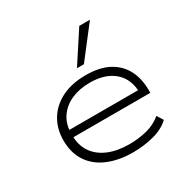

<svg xmlns="http://www.w3.org/2000/svg" viewBox="-171 -912 1058 1076"><g transform="rotate(-30 358.5 -374.5)"><path d="M388 8Q298 8 228.5 -21Q159 -50 121 -107Q83 -164 83 -245Q83 -320 118 -377.5Q153 -435 218 -467.5Q283 -500 373 -500Q462 -500 520.5 -469Q579 -438 608.5 -382Q638 -326 638 -250V-233H117V-280H615L587 -258Q587 -351 529.5 -401.5Q472 -452 372 -452Q306 -452 254 -429.5Q202 -407 171 -363Q140 -319 140 -255V-247Q140 -181 171 -135.5Q202 -90 259 -66Q316 -42 393 -42Q452 -42 506.5 -55.5Q561 -69 603 -104L628 -64Q589 -26 524 -9Q459 8 388 8ZM351 -558 481 -757H550L396 -558Z"/></g></svg>

Font: Nunito Sans 7pt Expanded ExtraLight
Style: Regular
Weight: 250
Width: 7
Designer: Vernon Adams
Foundry: Vernon Adams
Version: Version 3.101;gftools[0.9.27]